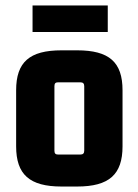

<svg xmlns="http://www.w3.org/2000/svg" viewBox="-20 -672 506 702"><path d="M274 -371C283 -371 288 -367 288 -357V-121C288 -111 283 -107 274 -107H192C183 -107 179 -111 179 -121V-357C179 -367 183 -371 192 -371ZM39 -137C39 -34 88 10 205 10H262C379 10 428 -34 428 -137V-342C428 -445 379 -488 262 -488H205C88 -488 39 -445 39 -342ZM374 -652H99V-555H374Z"/></svg>

Font: Gemini
Style: Regular
Weight: 700
Designer: Pushpananda Ekanayake, Sol Matas, Kosala Senevirathne
Foundry: Mooniak
Version: Version 1.000;PS 1.0;hotconv 1.0.86;makeotf.lib2.5.63406